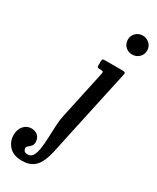

<svg xmlns="http://www.w3.org/2000/svg" viewBox="-458 -835 953 1165"><g transform="rotate(30 19.0 -252.5)"><path d="M106.5 -698.5Q106.5 -727 126 -746Q145.5 -765 173.5 -765Q201.5 -765 221.5 -746Q241.5 -727 241.5 -698.5Q241.5 -670 221.5 -651.2Q201.5 -632.5 173.5 -632.5Q145.5 -632.5 126 -651.2Q106.5 -670 106.5 -698.5ZM189.5 -494 84.5 -9.5Q72 48 62 97Q52 146 36.5 182.5Q21 219 -7 239.5Q-35 260 -84 260Q-143.5 260 -174 226.8Q-204.5 193.5 -204.5 149.5Q-204.5 109.5 -183 85Q-161.5 60.5 -129.5 60.5Q-101.5 60.5 -84 77Q-66.5 93.5 -66.5 121Q-66.5 139 -75.8 149Q-85 159 -94.2 166.2Q-103.5 173.5 -103.5 183Q-103.5 192 -97.2 200.8Q-91 209.5 -72 209.5Q-48.5 209.5 -36.5 188.5Q-24.5 167.5 -19.8 132.8Q-15 98 -13.5 56.2Q-12 14.5 -9.8 -27.2Q-7.5 -69 0 -104L71.5 -435Q75 -450.5 71.5 -454.2Q68 -458 50 -458H44.5Q34.5 -458 32.2 -461.8Q30 -465.5 30 -476.5V-499Q30.5 -512 33.2 -516Q36 -520 47.5 -520H166.5Q188 -520 190.8 -515.2Q193.5 -510.5 189.5 -494Z"/></g></svg>

Font: Besley* Condensed Medium
Style: Italic
Weight: 500
Width: 3
Italic angle: -13°
Designer: Owen Earl
Foundry: indestructible type*
Version: Version 3.000; ttfautohint (v1.8.3)